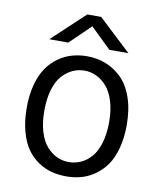

<svg xmlns="http://www.w3.org/2000/svg" viewBox="-85 -824 757 904"><g transform="rotate(10 293.0 -372.0)"><path d="M54.2 -274.9Q54.2 -335.9 67.6 -385.3Q81.1 -434.6 103.5 -467Q126 -499.5 157 -521.2Q188 -543 221.9 -552.5Q255.9 -562 293 -562Q339.8 -562 381.3 -546.1Q422.9 -530.3 457.3 -497.3Q491.7 -464.4 512 -407.2Q532.2 -350.1 532.2 -274.9Q532.2 -213.4 518.8 -163.8Q505.4 -114.3 482.7 -82Q460 -49.8 429 -28.1Q397.9 -6.3 364.3 2.9Q330.6 12.2 293 12.2Q255.4 12.2 221.9 3.4Q188.5 -5.4 157.2 -26.6Q126 -47.9 103.5 -80.1Q81.1 -112.3 67.6 -162.1Q54.2 -211.9 54.2 -274.9ZM448.2 -274.9Q448.2 -330.6 434.8 -373.8Q421.4 -417 398.9 -442.4Q376.5 -467.8 349.6 -480.5Q322.8 -493.2 293 -493.2Q263.2 -493.2 236.6 -481.2Q210 -469.2 187.3 -444.6Q164.6 -419.9 151.4 -376.2Q138.2 -332.5 138.2 -274.9Q138.2 -217.8 151.4 -174.3Q164.6 -130.9 187.3 -105.7Q210 -80.6 236.6 -68.4Q263.2 -56.2 293 -56.2Q322.8 -56.2 349.6 -68.1Q376.5 -80.1 398.9 -104.7Q421.4 -129.4 434.8 -173.1Q448.2 -216.8 448.2 -274.9ZM258.8 -755.9H325.2L481 -609.9H390.1L292 -705.1L193.8 -609.9H103Z"/></g></svg>

Font: Junction Regular
Style: Regular
Weight: 500
Designer: Caroline Hadilaksono
Foundry: Caroline Hadilaksono
Version: Version 1.056